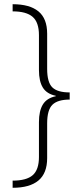

<svg xmlns="http://www.w3.org/2000/svg" viewBox="-20 -734 387 912"><path d="M40 124Q106 124 135.5 98Q165 72 165 12V-154Q165 -207 183.5 -237.5Q202 -268 245 -277V-279Q202 -288 183.5 -318Q165 -348 165 -401V-567Q165 -628 135 -654Q105 -680 40 -680V-714Q121 -714 162.5 -680Q204 -646 204 -574V-407Q204 -343 228.5 -319Q253 -295 311 -295V-261Q254 -261 229 -236.5Q204 -212 204 -148V17Q204 89 162.5 123.5Q121 158 40 158Z"/></svg>

Font: Noto Sans Georgian SemiCondensed ExtraLight
Style: Regular
Weight: 200
Width: 4
Designer: Monotype Design Team, Akaki Razmadze
Foundry: Google LLC
Version: Version 2.005; ttfautohint (v1.8.4.7-5d5b)